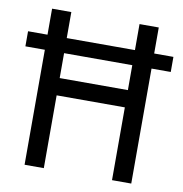

<svg xmlns="http://www.w3.org/2000/svg" viewBox="-81 -790 826 865"><g transform="rotate(10 332.0 -357.0)"><path d="M88 0H176V-333H488V0H576V-526H664V-595H576V-714H488V-595H176V-714H88V-595H-1V-526H88ZM176 -412V-526H488V-412Z"/></g></svg>

Font: Noto Sans Thai Looped SemiCondensed
Style: Regular
Weight: 400
Width: 4
Designer: Sasikarn Vongin, Ben Mitchell
Foundry: The Fontpad Ltd
Version: Version 1.001